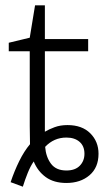

<svg xmlns="http://www.w3.org/2000/svg" viewBox="-20 -679 405 723"><path d="M20 7Q34 -35 52.5 -72.5Q71 -110 93 -136Q92 -168 92 -204V-486H13V-518L92 -537L112 -659H149V-532H312V-486H149V-183Q164 -192 185.5 -200Q207 -208 234 -208Q289 -208 320 -177Q351 -146 351 -100Q351 -48 317 -19Q283 10 230 10Q183 10 152.5 -12Q122 -34 107 -71Q95 -54 84.5 -28Q74 -2 66 24ZM230 -37Q263 -37 280.5 -55Q298 -73 298 -100Q298 -129 279.5 -145Q261 -161 230 -161Q183 -161 150 -126Q153 -88 172 -62.5Q191 -37 230 -37Z"/></svg>

Font: Noto Sans Light
Style: Regular
Weight: 300
Designer: Monotype Design Team
Foundry: Monotype Imaging Inc.
Version: Version 2.007